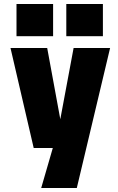

<svg xmlns="http://www.w3.org/2000/svg" viewBox="-20 -740 590 960"><path d="M186 200 244 0H148.5L32.5 -500H216L281.5 -144L348 -500H530.5L364 200ZM62.5 -720H245.5V-559H62.5ZM311.5 -720H494.5V-559H311.5Z"/></svg>

Font: Trispace SemiCondensed ExtraBold
Style: Regular
Weight: 800
Width: 4
Designer: Tyler Finck
Foundry: Etcetera Type Company
Version: Version 1.210; ttfautohint (v1.8.3)